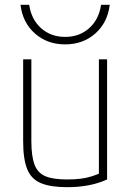

<svg xmlns="http://www.w3.org/2000/svg" viewBox="-20 -766 540 796"><path d="M258 10Q189 10 149 -7Q109 -24 92.5 -65.5Q76 -107 76 -180V-520H110V-181Q110 -119 123 -84Q136 -49 168 -35.5Q200 -22 258 -22Q289 -22 313.5 -25Q338 -28 360.5 -35Q383 -42 405 -53L390 -30V-520H424V-22Q355 10 258 10ZM250 -582Q176 -582 125 -627Q74 -672 65 -746H101Q110 -685 150.5 -649Q191 -613 250 -613Q309 -613 349.5 -649Q390 -685 399 -746H435Q426 -672 375 -627Q324 -582 250 -582Z"/></svg>

Font: M PLUS 1 Code ExtraLight
Style: Regular
Weight: 250
Designer: Coji Morishita
Foundry: UNDERFOREST DESIGN
Version: Version 1.002